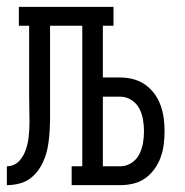

<svg xmlns="http://www.w3.org/2000/svg" viewBox="-20 -540 540 560"><path d="M0 0V-55Q10 -55 19.5 -59Q29 -63 36 -70.5Q43 -78 48 -87Q53 -96 56 -105.5Q59 -115 61 -124.5Q63 -134 64 -144.5Q65 -155 65.5 -165Q66 -175 66 -185Q66 -204 65.5 -223Q65 -242 65 -261V-465H35V-520H311V-465H280V-314H331Q350 -314 369 -309Q388 -304 403.5 -293Q419 -282 430.5 -266.5Q442 -251 448.5 -232.5Q455 -214 457.5 -195Q460 -176 460 -157Q460 -138 457.5 -118.5Q455 -99 448.5 -81Q442 -63 430.5 -47Q419 -31 403.5 -20Q388 -9 369 -4.5Q350 0 331 0H189V-55H220V-465H126V-240Q126 -220 126 -201Q126 -182 125 -162.5Q124 -143 121.5 -124Q119 -105 113 -86.5Q107 -68 97 -51.5Q87 -35 72 -22.5Q57 -10 38 -5Q19 0 0 0ZM331 -55Q348 -55 363 -64.5Q378 -74 386 -89.5Q394 -105 397 -122.5Q400 -140 400 -157Q400 -174 397 -191.5Q394 -209 386 -224Q378 -239 363 -248.5Q348 -258 331 -258H280V-55Z"/></svg>

Font: Iosevka Curly Slab Light
Style: Regular
Weight: 300
Monospace: yes
Designer: Belleve Invis
Foundry: Belleve Invis
Version: Version 22.1.2; ttfautohint (v1.8.4)